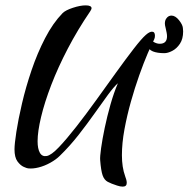

<svg xmlns="http://www.w3.org/2000/svg" viewBox="-20 -622 702 715"><path d="M437 73Q428 73 416 69Q394 62 381 55Q368 48 362 30.5Q356 13 353 -26Q352 -38 356.5 -70.5Q361 -103 370 -146Q379 -189 391.5 -233Q404 -277 419 -312Q404 -299 382 -269Q360 -239 332.5 -200Q305 -161 272.5 -119.5Q240 -78 203 -42Q189 -28 167.5 -16Q146 -4 124 1.5Q102 7 85 5Q81 5 68.5 -0.5Q56 -6 45 -21Q34 -36 34 -66Q34 -86 41 -131.5Q48 -177 62 -237Q76 -297 97.5 -360.5Q119 -424 148 -480Q177 -536 213 -573Q224 -584 251.5 -593Q279 -602 299 -602Q321 -602 321 -591Q321 -588 316 -580Q269 -511 232.5 -441Q196 -371 171 -306Q146 -241 133 -186.5Q120 -132 120 -96Q120 -68 128.5 -53Q137 -38 154 -41Q171 -44 199.5 -74Q228 -104 264 -150Q300 -196 338.5 -249.5Q377 -303 413 -353Q449 -403 478 -440.5Q507 -478 523 -492Q531 -499 536.5 -501.5Q542 -504 546 -504Q557 -504 557 -489Q557 -481 554 -475Q545 -458 530 -423Q515 -388 498.5 -341.5Q482 -295 467.5 -243.5Q453 -192 443.5 -140.5Q434 -89 434 -44Q434 1 446 34Q452 49 452 59Q452 73 437 73ZM592 -424Q566 -424 549.5 -430.5Q533 -437 527 -455Q526 -458 525.5 -460.5Q525 -463 525 -466Q525 -474 529.5 -478Q534 -482 535 -480Q555 -459 575 -459Q602 -459 602 -487Q602 -493 600.5 -500.5Q599 -508 597 -517Q594 -528 594 -534Q594 -545 598.5 -552Q603 -559 609 -562Q615 -564 618 -564Q633 -564 646.5 -547Q660 -530 661 -518Q661 -515 661.5 -511.5Q662 -508 662 -505Q662 -477 650 -459Q638 -441 621.5 -432.5Q605 -424 592 -424Z"/></svg>

Font: Grechen Fuemen
Style: Regular
Weight: 400
Designer: Robert E. Leuschke
Foundry: Robert E. Leuschke
Version: Version 1.010; ttfautohint (v1.8.3)